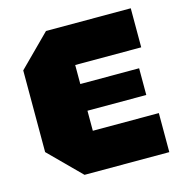

<svg xmlns="http://www.w3.org/2000/svg" viewBox="-88 -641 686 722"><g transform="rotate(-15 254.5 -280.0)"><path d="M154 0 33 -121V-439L154 -560H484V-408H227V-334H456V-230H227V-152H484V0Z"/></g></svg>

Font: Tektur SemiCondensed ExtraBold
Style: Regular
Weight: 800
Width: 4
Designer: Adam Jagosz
Foundry: Adam Jagosz
Version: Version 1.005;gftools[0.9.30]